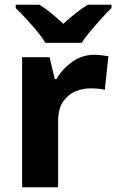

<svg xmlns="http://www.w3.org/2000/svg" viewBox="-20 -786 488 806"><path d="M375 -556Q390 -556 407 -554Q424 -552 435 -550L420 -409Q409 -412 394 -413.5Q379 -415 358 -415Q327 -415 296 -402Q265 -389 244.5 -359Q224 -329 224 -277V0H73V-546H188L210 -454H217Q241 -496 282.5 -526Q324 -556 375 -556ZM171 -606Q157 -629 134.5 -656Q112 -683 88.5 -708.5Q65 -734 46 -752V-766H146Q173 -749 196.5 -729.5Q220 -710 246 -686Q272 -710 297 -730Q322 -750 348 -766H448V-752Q430 -735 406.5 -709Q383 -683 360 -656Q337 -629 323 -606Z"/></svg>

Font: Noto Sans Thai Looped
Style: Bold
Weight: 700
Designer: Sasikarn Vongin, Ben Mitchell
Foundry: The Fontpad Ltd
Version: Version 1.001; ttfautohint (v1.8.4.7-5d5b)